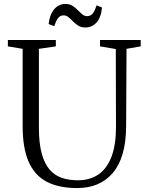

<svg xmlns="http://www.w3.org/2000/svg" viewBox="-20 -946 749 975"><path d="M372 9Q278 9 216.5 -23.5Q155 -56 125 -125.5Q95 -195 95 -305.5V-698L20 -710.5V-743H263.5V-710.5L177.5 -698V-298.5Q177.5 -218.5 191.8 -166.5Q206 -114.5 232.2 -84.5Q258.5 -54.5 294.8 -42.5Q331 -30.5 375 -30.5Q437.5 -30.5 480.8 -60.8Q524 -91 546.5 -151.2Q569 -211.5 569 -301L568 -697L488 -710.5V-743H694.5V-710.5L622.5 -698L620.5 -305Q620 -223.5 602.5 -164.2Q585 -105 552 -66.8Q519 -28.5 473.8 -9.8Q428.5 9 372 9ZM413 -806.5Q392 -806.5 377.2 -815.8Q362.5 -825 350.8 -837.2Q339 -849.5 327.8 -858.8Q316.5 -868 302.5 -868Q284 -868 273.2 -851.8Q262.5 -835.5 255.5 -813L227 -824Q232 -871.5 255 -898.8Q278 -926 312 -926Q333.5 -926 348.2 -916.5Q363 -907 374.8 -894.8Q386.5 -882.5 397.8 -873.2Q409 -864 422.5 -864Q441 -864 452 -878.8Q463 -893.5 470 -919L498 -908Q493 -857 470.2 -831.8Q447.5 -806.5 413 -806.5Z"/></svg>

Font: Merriweather 72pt Light
Style: Regular
Weight: 300
Version: Version 2.100